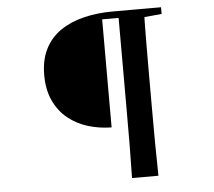

<svg xmlns="http://www.w3.org/2000/svg" viewBox="-58 -807 1116 1000"><g transform="rotate(-5 500.0 -306.5)"><path d="M509 -142Q444 -143 385.5 -161Q327 -179 281.5 -216Q236 -253 209.5 -310Q183 -367 183 -444Q183 -522 211.5 -579Q240 -636 292 -672Q344 -708 414.5 -725.5Q485 -743 568 -743H663V-707H509ZM592 130Q594 45 594.5 -42.5Q595 -130 595 -218V-743H730Q728 -658 727.5 -570Q727 -482 727 -394V-219Q727 -132 727.5 -44Q728 44 730 130ZM660 -694V-743H820V-708L674 -694Z"/></g></svg>

Font: Noto Serif SC ExtraLight
Style: Bold
Weight: 700
Version: Version 2.002-H1;hotconv 1.1.0;makeotfexe 2.6.0